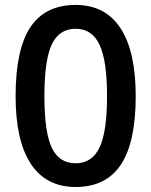

<svg xmlns="http://www.w3.org/2000/svg" viewBox="-20 -745 611 775"><path d="M527.8 -356.9Q527.8 -170.9 468 -80.6Q408.2 9.8 285.2 9.8Q166 9.8 104.5 -83.5Q43 -176.8 43 -356.9Q43 -545.9 102.8 -635.5Q162.6 -725.1 285.2 -725.1Q404.8 -725.1 466.3 -631.3Q527.8 -537.6 527.8 -356.9ZM159.2 -356.9Q159.2 -210.9 189.2 -148.4Q219.2 -85.9 285.2 -85.9Q351.1 -85.9 381.6 -149.4Q412.1 -212.9 412.1 -356.9Q412.1 -500.5 381.6 -564.7Q351.1 -628.9 285.2 -628.9Q219.2 -628.9 189.2 -565.9Q159.2 -502.9 159.2 -356.9Z"/></svg>

Font: f2_4961           
Style: Regular
Weight: 600
Foundry: Ascender Corporation
Version: Version 1.10